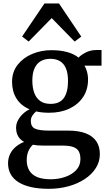

<svg xmlns="http://www.w3.org/2000/svg" viewBox="-20 -862 640 1146"><path d="M271.5 265Q212 265 166.8 255Q121.5 245 90.5 225.5Q59.5 206 43.8 177.8Q28 149.5 28 113Q28 81.5 40.8 56.2Q53.5 31 75.5 13Q97.5 -5 124 -15Q100 -28 88 -49.2Q76 -70.5 76 -99.5Q76 -122 86.8 -143Q97.5 -164 115.8 -181.5Q134 -199 156.5 -209.5Q103.5 -232.5 77.8 -274.8Q52 -317 52 -373.5Q52 -433 85.2 -475.2Q118.5 -517.5 172 -540Q225.5 -562.5 286.5 -562.5Q340.5 -562.5 381.2 -551.2Q422 -540 449 -518Q460.5 -532 490 -547.8Q519.5 -563.5 556 -563.5H586V-470H484Q490.5 -460 495.2 -446.8Q500 -433.5 502.8 -418.5Q505.5 -403.5 505.5 -387Q505.5 -327 475.8 -282.5Q446 -238 393.8 -213.5Q341.5 -189 273 -189Q252.5 -189 232.5 -191Q212.5 -193 195.5 -197Q182 -185.5 173 -171.5Q164 -157.5 164 -140Q164 -106 188.8 -94.2Q213.5 -82.5 272 -82.5H385.5Q450 -82.5 492.2 -66Q534.5 -49.5 555.2 -18.2Q576 13 576 57.5Q576 103.5 551.8 141.5Q527.5 179.5 485.2 207.2Q443 235 388 250Q333 265 271.5 265ZM283 208Q328.5 208 369 194Q409.5 180 434.8 153.2Q460 126.5 460 88Q460 61 451 43Q442 25 418.8 16Q395.5 7 352 7H237Q220 7 204.5 5.8Q189 4.5 176 2Q159.5 17.5 149.5 40Q139.5 62.5 139.5 94Q139.5 129.5 154.5 155.2Q169.5 181 201.2 194.5Q233 208 283 208ZM282 -242Q336.5 -242 361.2 -277.2Q386 -312.5 386 -378Q386 -423 374.2 -452.2Q362.5 -481.5 339 -496.2Q315.5 -511 281 -511Q248.5 -511 224.2 -497.5Q200 -484 186.5 -455.2Q173 -426.5 173 -381Q173 -340 184.2 -308.5Q195.5 -277 219.5 -259.5Q243.5 -242 282 -242ZM151 -614 112 -644 245.5 -841.5H332L465 -643.5L425.5 -614L288.5 -754Z"/></svg>

Font: Merriweather 36pt SemiBold
Style: Regular
Weight: 600
Version: Version 2.100